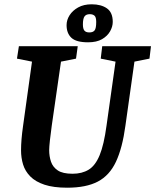

<svg xmlns="http://www.w3.org/2000/svg" viewBox="-20 -863 723 894"><path d="M293 11Q229 11 187 -3Q145 -17 121 -41.5Q97 -66 87.5 -97Q78 -128 78 -163Q78 -211 87 -274L129 -576L59 -590L68 -648H342L334 -590L264 -576L221 -278Q216 -243 212.5 -210.5Q209 -178 209 -164Q209 -135 217.5 -110Q226 -85 249 -69.5Q272 -54 318 -54Q362 -54 393 -73Q424 -92 444 -140.5Q464 -189 476 -278L518 -576L449 -590L456 -648H683L676 -590L606 -576L564 -278Q550 -174 520 -110Q490 -46 435.5 -17.5Q381 11 293 11ZM390 -666Q335 -666 312.5 -687Q290 -708 290 -746Q290 -770 304 -792Q318 -814 344 -828.5Q370 -843 407 -843Q451 -843 478 -824Q505 -805 505 -761Q505 -739 492.5 -717Q480 -695 455 -680.5Q430 -666 390 -666ZM396 -712Q413 -712 420.5 -721.5Q428 -731 428 -761Q428 -783 420 -790Q412 -797 398 -797Q381 -797 373.5 -786.5Q366 -776 366 -749Q366 -729 373 -720.5Q380 -712 396 -712Z"/></svg>

Font: Faustina Light
Style: Bold Italic
Weight: 700
Italic angle: -8°
Version: Version 1.200